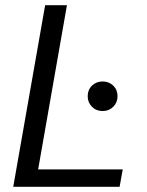

<svg xmlns="http://www.w3.org/2000/svg" viewBox="-20 -720 566 740"><path d="M31 0 154 -700H238L127 -67H453L441 0ZM376 -292Q351 -292 334.5 -308.5Q318 -325 318 -349Q318 -374 334.5 -390Q351 -406 376 -406Q400 -406 416.5 -390Q433 -374 433 -349Q433 -325 416.5 -308.5Q400 -292 376 -292Z"/></svg>

Font: Rethink Sans
Style: Italic
Weight: 400
Italic angle: -10°
Designer: The Rethink Sans project authors (Hans Thiessen). DM Sans designed by Colophon Foundry.
Foundry: Rethink Communications LLC
Version: Version 1.001